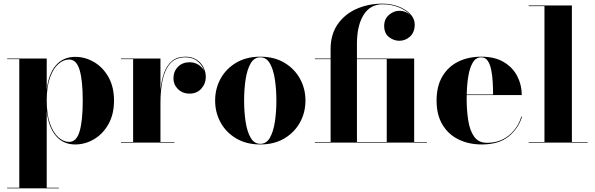

<svg xmlns="http://www.w3.org/2000/svg" viewBox="-20 -780 3252 1050"><path d="M19 246.5H85.5V-456.5H19V-460H235.5V-290Q245.5 -375.5 285.2 -422.2Q325 -469 391.5 -469Q446 -469 494.5 -440.5Q543 -412 573.2 -358.5Q603.5 -305 603.5 -230Q603.5 -155 573.2 -101.2Q543 -47.5 494.5 -18.8Q446 10 391.5 10Q325.5 10 285.5 -37.2Q245.5 -84.5 235.5 -170.5V246.5H301.5V250H19ZM235.5 -230Q235.5 -154 253.5 -103.8Q271.5 -53.5 299.5 -28.8Q327.5 -4 358 -4Q398.5 -4 415.5 -62.2Q432.5 -120.5 432.5 -230Q432.5 -339.5 415.5 -397Q398.5 -454.5 358 -454.5Q327.5 -454.5 299.5 -430.2Q271.5 -406 253.5 -356Q235.5 -306 235.5 -230Z M641.5 -3.5H708V-456.5H641.5V-460H857.5V-287.5Q862.5 -340.5 877.5 -381.8Q892.5 -423 920.8 -446.5Q949 -470 994.5 -470Q1029.5 -470 1054.5 -454Q1079.5 -438 1092.5 -412.5Q1105.5 -387 1105.5 -359Q1105.5 -322.5 1081 -295.2Q1056.5 -268 1017.5 -268Q978 -268 953.2 -292.8Q928.5 -317.5 928.5 -351Q928.5 -389.5 953.2 -414.5Q978 -439.5 1016 -439.5Q1044 -439.5 1065.5 -425.8Q1087 -412 1097 -391.5Q1087.5 -422 1061.2 -444.2Q1035 -466.5 994 -466.5Q941 -466.5 911.2 -433Q881.5 -399.5 869.5 -343.5Q857.5 -287.5 857.5 -219.5V-3.5H934V0H641.5Z M1156.5 -230Q1156.5 -295 1186.2 -349.5Q1216 -404 1271.5 -437Q1327 -470 1403.5 -470Q1480 -470 1535.2 -437Q1590.5 -404 1620.5 -349.5Q1650.5 -295 1650.5 -230Q1650.5 -165 1620.5 -110.5Q1590.5 -56 1535.2 -23Q1480 10 1403.5 10Q1327 10 1271.5 -23Q1216 -56 1186.2 -110.5Q1156.5 -165 1156.5 -230ZM1315 -230Q1315 -168 1323.2 -114Q1331.5 -60 1350.8 -26.8Q1370 6.5 1403.5 6.5Q1437 6.5 1456 -26.8Q1475 -60 1483.2 -114Q1491.5 -168 1491.5 -230Q1491.5 -292 1483.2 -346Q1475 -400 1456 -433.2Q1437 -466.5 1403.5 -466.5Q1370 -466.5 1350.8 -433.2Q1331.5 -400 1323.2 -346Q1315 -292 1315 -230Z M1702 -3.5H1788V-456.5H1702V-460H1788V-511.5Q1788 -592 1826.8 -647.5Q1865.5 -703 1930 -731.5Q1994.5 -760 2072 -760Q2117.5 -760 2157.8 -745Q2198 -730 2223 -704.2Q2248 -678.5 2248 -646Q2248 -604 2222.8 -580.5Q2197.5 -557 2163.5 -557Q2133.5 -557 2107.2 -577.2Q2081 -597.5 2081 -638.5Q2081 -676 2107.2 -698.5Q2133.5 -721 2163.5 -721Q2198 -721 2222.5 -699Q2200 -724.5 2159.5 -740.5Q2119 -756.5 2072 -756.5Q2004.5 -756.5 1968.2 -698.2Q1932 -640 1932 -540V-460H2245V-3.5H2315V0H1702ZM2095 -456.5H1932V-3.5H2095Z M2835 -142.5Q2815.5 -77.5 2761.5 -33.8Q2707.5 10 2615 10Q2543.5 10 2487.5 -17.5Q2431.5 -45 2399.5 -98.5Q2367.5 -152 2367.5 -230Q2367.5 -308 2398.8 -361.5Q2430 -415 2485.2 -442.5Q2540.5 -470 2612 -470Q2686.5 -470 2735.8 -440.2Q2785 -410.5 2809.2 -362.5Q2833.5 -314.5 2833.5 -260H2532.5Q2532 -251 2532 -242Q2532 -176 2540.8 -120.8Q2549.5 -65.5 2573.5 -32.2Q2597.5 1 2643 1Q2713 1 2762.8 -39.5Q2812.5 -80 2831 -142.5ZM2612 -466.5Q2582.5 -466.5 2565.5 -437.8Q2548.5 -409 2541 -362.8Q2533.5 -316.5 2532.5 -263.5H2676.5Q2676.5 -297 2674.5 -332.5Q2672.5 -368 2666.2 -398.5Q2660 -429 2647 -447.8Q2634 -466.5 2612 -466.5Z M2871 -3.5H2957.5V-746.5H2871V-750H3107.5V-3.5H3193.5V0H2871Z"/></svg>

Font: Bodoni* 48
Style: Bold
Weight: 700
Version: Version 2.2